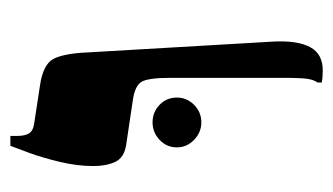

<svg xmlns="http://www.w3.org/2000/svg" viewBox="-156 -482 642 370"><g transform="rotate(-90 165.0 -297.0)"><path d="M214 4Q208 4 202 3.5Q196 3 191 2V-6Q196 -13 198 -25Q200 -37 200 -75V-289Q200 -332 192.5 -345Q185 -358 157 -362L70 -375Q46 -379 38 -396Q30 -413 30 -438Q30 -469 38 -502.5Q46 -536 55.5 -562Q65 -588 69 -598H88V-586Q88 -570 93 -562Q98 -554 113 -552L185 -541Q226 -535 236.5 -515Q247 -495 249 -449L270 -89Q272 -44 259 -20Q246 4 214 4ZM114 -230Q95 -230 80.5 -244Q66 -258 66 -277Q66 -297 80.5 -310.5Q95 -324 114 -324Q134 -324 148 -310.5Q162 -297 162 -277Q162 -258 148 -244Q134 -230 114 -230Z"/></g></svg>

Font: Frank Ruhl Libre Black
Style: Regular
Weight: 900
Designer: Yanek Iontef
Foundry: Fontef
Version: Version 6.004